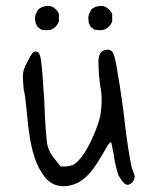

<svg xmlns="http://www.w3.org/2000/svg" viewBox="-20 -628 530 651"><path d="M425.8 -64.5Q427.7 -54.7 430.7 -48.8Q436.5 -33.2 436.5 -31.2Q436.5 -15.6 424.8 -6.3Q413.1 2.9 403.3 -4.9Q395.5 -9.8 381.8 -33.2Q369.1 -71.3 365.2 -107.4Q361.3 -124 360.4 -129.9Q359.4 -135.7 357.9 -142.1Q356.4 -148.4 353 -144.5Q349.6 -140.6 346.2 -136.2Q342.8 -131.8 335.9 -119.1Q306.6 -67.4 287.6 -44.9Q268.6 -22.5 245.1 -8.8Q208 8.8 174.8 1Q142.6 -6.8 120.1 -44.9Q85 -96.7 73.2 -224.6Q72.3 -228.5 68.8 -267.6Q65.4 -306.6 60.5 -323.2Q56.6 -363.3 58.1 -378.9Q59.6 -394.5 73.2 -418.9Q82 -437.5 88.4 -445.8Q94.7 -454.1 102.5 -453.1Q114.3 -453.1 118.7 -426.3Q123 -399.4 129.9 -291Q134.8 -163.1 141.1 -135.3Q147.5 -107.4 171.9 -81.1L185.5 -63.5H203.1Q218.8 -65.4 226.6 -68.4Q234.4 -71.3 249 -86.9Q267.6 -106.4 288.1 -148.9Q308.6 -191.4 319.3 -231.4Q330.1 -292 319.3 -338.9Q314.5 -375 314.5 -399.4Q310.5 -446.3 328.1 -455.1Q360.4 -470.7 368.2 -434.6Q373 -421.9 386.2 -336.9Q399.4 -252 404.3 -201.2Q416 -108.4 425.8 -64.5ZM107.4 -537.1 100.6 -549.8 98.6 -567.4 100.6 -579.1 109.4 -595.7Q127 -610.4 151.4 -607.4Q170.9 -600.6 179.7 -581.1V-555.7Q172.9 -536.1 153.3 -527.3L137.7 -525.4L120.1 -527.3ZM287.1 -537.1 281.2 -549.8 279.3 -567.4 281.2 -579.1 289.1 -595.7Q306.6 -610.4 331.1 -607.4Q350.6 -600.6 360.4 -581.1V-555.7Q353.5 -536.1 333 -527.3L318.4 -525.4L299.8 -527.3Z"/></svg>

Font: JasonHandwriting2
Style: Regular
Weight: 400
Version: Version 1.05.10